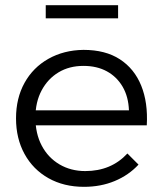

<svg xmlns="http://www.w3.org/2000/svg" viewBox="-20 -721 628 743"><path d="M479 -294Q477 -347 454.5 -385.5Q432 -424 393.5 -445Q355 -466 303 -466Q248 -466 206.5 -441Q165 -416 141 -371Q117 -326 117 -266Q117 -204 141.5 -157.5Q166 -111 210 -85Q254 -59 310 -59Q410 -59 473 -127L516 -84Q478 -43 424 -20.5Q370 2 305 2Q227 2 167.5 -31.5Q108 -65 75 -125Q42 -185 42 -263Q42 -341 75 -400.5Q108 -460 167.5 -493.5Q227 -527 303 -528Q388 -528 444 -491.5Q500 -455 526.5 -389.5Q553 -324 548 -236H103V-294ZM157 -701H437V-650H157Z"/></svg>

Font: Alexandria Light
Style: Regular
Weight: 300
Designer: Mohamed Gaber
Foundry: Kief Type Foundry
Version: Version 5.100